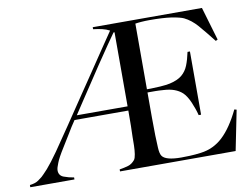

<svg xmlns="http://www.w3.org/2000/svg" viewBox="-134 -831 1227 942"><g transform="rotate(-10 480.0 -360.0)"><path d="M-56 0V-11Q-29 -14 -13 -25Q2 -36 7 -40Q15 -47 39 -73Q62 -99 98 -150Q130 -196 176 -264Q222 -332 273 -408Q302 -450 337 -502.5Q372 -555 406 -605Q440 -655 463 -689Q446 -698 426.5 -702.5Q407 -707 382 -710V-720H926L975 -554L965 -549Q925 -600 895.5 -634Q866 -668 831 -685Q814 -693 771 -700Q728 -706 662 -706Q641 -706 621.5 -704.5Q602 -703 591 -701V-374H611Q628 -374 657.5 -376Q687 -378 706 -382Q746 -391 767.5 -409Q789 -427 800 -454.5Q811 -482 819 -520H831V-205H819Q811 -237 796 -271.5Q781 -306 763 -323Q730 -353 672 -356Q657 -357 648 -357.5Q639 -358 631 -358H591V-235Q591 -177 592 -144Q593 -112 594.5 -82.5Q596 -53 604 -41Q621 -15 699 -15Q716 -15 742.5 -16Q769 -17 798 -21Q861 -29 908 -73Q955 -117 996 -202L1007 -199L967 0H391V-10Q416 -14 434.5 -19.5Q453 -25 468 -43Q474 -51 477 -70.5Q480 -90 480.5 -113.5Q481 -137 481 -156Q482 -173 482.5 -211Q483 -249 483 -287H215Q195 -258 175 -224Q154 -190 138 -164Q109 -118 100 -94Q90 -70 90 -58Q90 -32 114 -23Q138 -14 164 -10V0ZM230 -308H483V-677H478Q467 -662 439.5 -622Q412 -582 377 -530Q357 -499 330 -459Q303 -419 276.5 -378.5Q250 -338 230 -308Z"/></g></svg>

Font: Mulat Addis
Style: Regular
Weight: 400
Designer: Fasil fikreab
Version: Version 1.001; ttfautohint (v1.8.3)